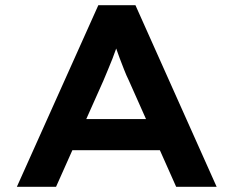

<svg xmlns="http://www.w3.org/2000/svg" viewBox="-20 -720 900 740"><path d="M45 0 359 -700H502L815 0H659L476 -411Q467 -429 458.5 -451Q450 -473 441.5 -495Q433 -517 425.5 -539.5Q418 -562 412 -581H444Q437 -559 429.5 -537.5Q422 -516 413.5 -494Q405 -472 396 -451Q387 -430 378 -408L196 0ZM189 -141 239 -261H615L649 -141Z"/></svg>

Font: Lexend Giga SemiBold
Style: Regular
Weight: 600
Designer: Bonnie Shaver-Troup, Thomas Jockin
Foundry: Lexend
Version: Version 1.007